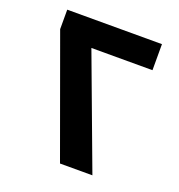

<svg xmlns="http://www.w3.org/2000/svg" viewBox="-124 -777 819 880"><g transform="rotate(20 286.0 -337.0)"><path d="M55 -579 265 0H423L219 -547H517V-674H55Z"/></g></svg>

Font: Noto Kufi Arabic
Style: Bold
Weight: 700
Designer: Monotype Design Team, David Williams, Khaled Hosny
Foundry: Google LLC
Version: Version 2.109